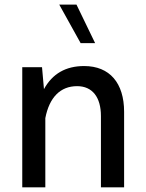

<svg xmlns="http://www.w3.org/2000/svg" viewBox="-20 -801 623 821"><path d="M307.1 -781.2H233.4L324.7 -616.7H386.7ZM173.8 -295.9C190.9 -384.3 237.8 -432.6 309.6 -432.6C375.5 -432.6 411.6 -384.8 411.6 -304.7V0H510.7V-322.8C510.7 -445.8 449.2 -518.6 339.8 -518.6C261.2 -518.6 204.1 -485.8 168 -419.9L159.7 -513.7H75.2V0H173.8Z"/></svg>

Font: Estedad Medium
Style: Regular
Weight: 500
Designer: Amin Abedi
Version: Version 7.3